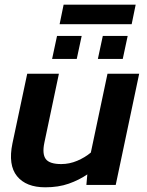

<svg xmlns="http://www.w3.org/2000/svg" viewBox="-20 -788 628 818"><path d="M234 -685 251 -768H558L541 -685ZM202 -537 223 -635H328L307 -537ZM397 -537 418 -635H524L503 -537ZM173 10Q91 10 52.5 -37.5Q14 -85 33 -177L96 -474H231L169 -180Q159 -132 175 -110.5Q191 -89 241 -89Q276 -89 309 -103Q342 -117 367 -138L438 -474H573L473 0H348L352 -45Q317 -21 273 -5.5Q229 10 173 10Z"/></svg>

Font: Kanit Medium
Style: Italic
Weight: 500
Italic angle: -12°
Designer: Katatrad Team
Foundry: CadsonDemak
Version: Version 2.000; ttfautohint (v1.8.3)